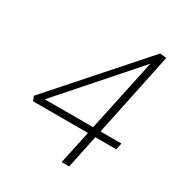

<svg xmlns="http://www.w3.org/2000/svg" viewBox="-158 -773 833 886"><g transform="rotate(30 258.5 -330.5)"><path d="M475 -658 337 0H297L431 -628L452 -629L68 -193L59 -212H493L486 -177H42L33 -201L440 -661Z"/></g></svg>

Font: Ysabeau Office ExtraLight
Style: Italic
Weight: 250
Italic angle: -12°
Designer: Christian Thalmann (Catharsis Fonts)
Version: Version 2.001;gftools[0.9.30]; featfreeze: tnum,lnum,ss02